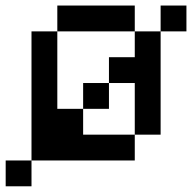

<svg xmlns="http://www.w3.org/2000/svg" viewBox="-20 -565 676 676"><path d="M272.7 -272.7V-181.8H363.6V-272.7ZM363.6 -363.6V-272.7H454.5V-90.9H545.5V-454.5H454.5V-363.6ZM0 0V90.9H90.9V0ZM545.5 -545.5V-454.5H636.4V-545.5ZM181.8 -181.8V-454.5H90.9V0H454.5V-90.9H272.7V-181.8ZM181.8 -545.5V-454.5H454.5V-545.5Z"/></svg>

Font: Departure Mono
Style: Regular
Weight: 400
Monospace: yes
Designer: Helena Zhang
Version: Version 1.500;Glyphs 3.3.1 (3343)